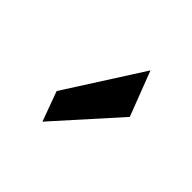

<svg xmlns="http://www.w3.org/2000/svg" viewBox="-67 -772 308 308"><g transform="rotate(45 87.0 -618.5)"><path d="M55.7 -528.3 37.1 -579.1 120.1 -709 149.4 -632.8Z"/></g></svg>

Font: Vancouver Drive
Style: Regular
Weight: 400
Designer: Valery Zaveryaev
Foundry: Cyreal (www.cyreal.org)
Version: Version 1.06